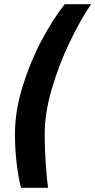

<svg xmlns="http://www.w3.org/2000/svg" viewBox="-20 -768 452 911"><path d="M51 -132Q51 -240 87 -357Q123 -474 177 -575.5Q231 -677 287 -748H412Q360 -671 309.5 -565.5Q259 -460 225.5 -345Q192 -230 192 -132Q192 -62 197 9Q202 80 208 123H80Q69 85 60 15.5Q51 -54 51 -132Z"/></svg>

Font: Cairo
Style: Bold Italic
Weight: 700
Italic angle: -13°
Designer: Mohamed Gaber, Accademia di Belle Arti di Urbino and others
Foundry: Kief Type Foundry, Accademia di Belle Arti di Urbino and others
Version: Version 3.011